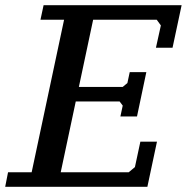

<svg xmlns="http://www.w3.org/2000/svg" viewBox="-41 -720 720 740"><path d="M659 -700H127L115 -644H206L81 -56H-10L-21 0H527L564 -174H500L479 -76L455 -56H193L251 -329H420L432 -313L423 -271H487L523 -442H459L450 -400L432 -385H263L318 -644H563L579 -622L560 -536H624Z"/></svg>

Font: PT Serif Caption
Style: Italic
Weight: 400
Italic angle: -12°
Designer: A.Korolkova, O.Umpeleva, V.Yefimov
Foundry: ParaType Ltd
Version: Version 1.000W OFL